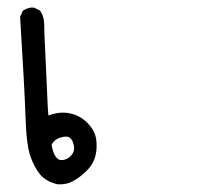

<svg xmlns="http://www.w3.org/2000/svg" viewBox="-20 -269 540 507"><path d="M132.3 217.8Q102.1 210.4 86.9 192.9Q72.3 175.8 61 146Q49.8 116.2 47.4 40Q44.9 -34.7 33.2 -223.1V-224.6L33.7 -226.1L39.6 -238.8L40 -240.2L41.5 -241.2Q54.2 -250 68.8 -249H69.8L70.8 -248.5L84.5 -241.7L85.9 -240.7L86.9 -239.3Q96.7 -224.6 96.7 -204.1Q96.7 -194.8 97.4 -176.3Q98.1 -157.7 99.6 -129.9Q102.5 -73.7 104 -34.2Q104.5 -25.9 104.7 -17.1Q105 -8.3 105.5 0.5Q106 9.3 106.4 18.3Q106.9 27.3 107.9 36.1Q133.3 25.9 158.7 29.3Q188.5 33.7 209.2 54Q230 74.2 233.9 98.1Q237.3 121.6 231.9 143.1Q226.1 165 209.5 181.2Q193.8 197.3 175.8 207.5Q166.5 213.4 155.8 215.8Q145 218.3 133.3 217.8H132.8ZM147.9 153.3Q155.3 151.9 160.9 147.9Q166.5 144 170.9 137.7Q179.7 126 172.4 106Q168.5 96.7 162.4 93.5Q156.2 90.3 145.5 92.8Q142.6 93.3 140.1 94Q137.7 94.7 135.5 95.7Q133.3 96.7 131.1 97.9Q128.9 99.1 127.2 100.3Q125.5 101.6 124 103Q122.6 104.5 121.1 106.2Q119.6 107.9 118.4 109.6Q117.2 111.3 116.2 113.3Q120.1 136.7 128.4 146.5Q135.7 155.8 147.9 153.3Z"/></svg>

Font: NaikaiFont
Style: SemiBold
Weight: 600
Version: Version 1.89